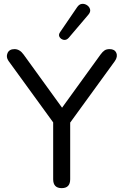

<svg xmlns="http://www.w3.org/2000/svg" viewBox="-20 -966 639 993"><path d="M335 -770Q323 -757 309 -760Q295 -763 288 -774.5Q281 -786 291 -800L379 -929Q390 -945 404.5 -946Q419 -947 431 -938.5Q443 -930 446 -917Q449 -904 437 -890ZM299 7Q255 7 255 -39V-333L24 -651Q10 -671 19 -691.5Q28 -712 55 -712Q82 -712 102 -684L301 -409L500 -684Q511 -699 521 -705.5Q531 -712 547 -712Q573 -712 581.5 -692.5Q590 -673 574 -650L343 -332V-39Q343 7 299 7Z"/></svg>

Font: Chiron GoRound TC N
Style: Regular
Weight: 350
Designer: Ryoko NISHIZUKA 西塚涼子 (kana, bopomofo & ideographs); Paul D. Hunt (Latin, Greek & Cyrillic); Sandoll Communications 산돌커뮤니
Foundry: Adobe
Version: Version 1.000;hotconv 1.1.1;makeotfexe 2.6.0